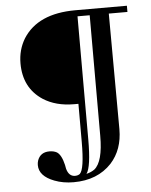

<svg xmlns="http://www.w3.org/2000/svg" viewBox="-51 -629 613 782"><g transform="rotate(-5 255.5 -237.5)"><path d="M218.8 111.3Q316.4 111.3 374 49.8Q422.9 -3.9 422.9 -87.9L420.9 -560.5H497.1V-585.9H286.1Q132.8 -585.9 72.3 -490.2Q44.9 -445.3 44.9 -389.6Q44.9 -289.1 122.1 -238.3Q173.8 -205.1 248 -205.1H265.6V-49.8Q265.6 62.5 246.1 80.1Q238.3 85.9 226.6 85.9Q201.2 85.9 192.4 53.7Q191.4 48.8 189.5 38.1Q179.7 -3.9 161.1 -15.6Q148.4 -22.5 130.9 -22.5Q93.8 -22.5 82 10.7Q79.1 19.5 79.1 29.3Q79.1 74.2 140.6 97.7Q175.8 111.3 218.8 111.3ZM342.8 -67.4Q342.8 38.1 306.6 67.4Q293 77.1 273.4 82Q293 55.7 293 -57.6V-560.5H342.8Z"/></g></svg>

Font: Abhaya Libre Medium
Style: Regular
Weight: 500
Designer: Pushpananda Ekanayake, Sol Matas, Pathum Egodawatta
Foundry: Mooniak
Version: Version 1.050 ; ttfautohint (v1.6)